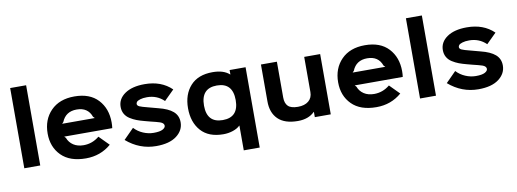

<svg xmlns="http://www.w3.org/2000/svg" viewBox="-75 -1305 5327 1980"><g transform="rotate(-10 2588.5 -314.5)"><path d="M250 -840V0H83V-840Z M547 -384H889L873 -400Q837 -503 719 -503Q604 -503 562 -400ZM1052 -310Q1052 -277 1048 -250H545L560 -234Q578 -185 621.5 -156.5Q665 -128 728 -128Q819 -128 892 -188L993 -86Q882 10 728 10Q560 10 471 -79.5Q382 -169 382 -310Q382 -456 472 -548Q562 -640 719 -640Q880 -640 966 -547.5Q1052 -455 1052 -310Z M1753 -188Q1753 -103 1678 -46Q1603 11 1464 11Q1290 11 1152 -108L1259 -216Q1298 -174 1352 -151Q1406 -128 1461 -128Q1526 -128 1555.5 -144Q1585 -160 1585 -181Q1585 -198 1569 -210.5Q1553 -223 1503 -235Q1496 -236 1446.5 -249Q1397 -262 1390 -264Q1344 -276 1309.5 -289Q1275 -302 1241 -323.5Q1207 -345 1189 -377Q1171 -409 1171 -450Q1171 -534 1247 -586.5Q1323 -639 1454 -639Q1629 -639 1737 -534L1633 -431Q1560 -502 1455 -502Q1412 -502 1384 -493Q1356 -484 1347.5 -473.5Q1339 -463 1339 -452Q1339 -434 1362.5 -423.5Q1386 -413 1450 -397Q1484 -389 1551 -370Q1653 -345 1703 -301.5Q1753 -258 1753 -188Z M2352 -314Q2352 -496 2186 -496Q2020 -496 2020 -314Q2020 -134 2186 -134Q2352 -134 2352 -314ZM2511 -630V211H2344V-48H2342Q2315 -21 2267.5 -5Q2220 11 2167 11Q2013 11 1933 -79Q1853 -169 1853 -316Q1853 -461 1933.5 -550Q2014 -639 2166 -639Q2281 -639 2342 -584H2344V-630Z M3292 -630V1H3125V-54H3123Q3059 10 2948 10Q2809 10 2740 -58Q2671 -126 2672 -246V-630H2839V-255Q2839 -195 2869.5 -164.5Q2900 -134 2973 -134Q3043 -134 3084 -167.5Q3125 -201 3125 -262V-630Z M3589 -384H3931L3915 -400Q3879 -503 3761 -503Q3646 -503 3604 -400ZM4094 -310Q4094 -277 4090 -250H3587L3602 -234Q3620 -185 3663.5 -156.5Q3707 -128 3770 -128Q3861 -128 3934 -188L4035 -86Q3924 10 3770 10Q3602 10 3513 -79.5Q3424 -169 3424 -310Q3424 -456 3514 -548Q3604 -640 3761 -640Q3922 -640 4008 -547.5Q4094 -455 4094 -310Z M4394 -840V0H4227V-840Z M5127 -188Q5127 -103 5052 -46Q4977 11 4838 11Q4664 11 4526 -108L4633 -216Q4672 -174 4726 -151Q4780 -128 4835 -128Q4900 -128 4929.5 -144Q4959 -160 4959 -181Q4959 -198 4943 -210.5Q4927 -223 4877 -235Q4870 -236 4820.5 -249Q4771 -262 4764 -264Q4718 -276 4683.5 -289Q4649 -302 4615 -323.5Q4581 -345 4563 -377Q4545 -409 4545 -450Q4545 -534 4621 -586.5Q4697 -639 4828 -639Q5003 -639 5111 -534L5007 -431Q4934 -502 4829 -502Q4786 -502 4758 -493Q4730 -484 4721.5 -473.5Q4713 -463 4713 -452Q4713 -434 4736.5 -423.5Q4760 -413 4824 -397Q4858 -389 4925 -370Q5027 -345 5077 -301.5Q5127 -258 5127 -188Z"/></g></svg>

Font: Sinkin Sans 700 Bold
Style: Bold
Weight: 700
Designer: Keith Bates
Foundry: K-Type
Version: Sinkin Sans (version 1.0)  by Keith Bates   •   © 2014   www